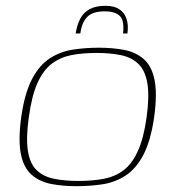

<svg xmlns="http://www.w3.org/2000/svg" viewBox="-20 -633 595 660"><path d="M243 7Q196 7 156.5 -0.5Q117 -8 89.5 -31.5Q62 -55 52 -102.5Q42 -150 53 -231Q65 -314 90.5 -362Q116 -410 152 -433Q188 -456 231 -462.5Q274 -469 320 -469Q367 -469 406.5 -461.5Q446 -454 473.5 -430.5Q501 -407 511 -359.5Q521 -312 510 -231Q498 -148 472.5 -100Q447 -52 411 -29Q375 -6 332.5 0.5Q290 7 243 7ZM250 -11Q298 -11 337 -18.5Q376 -26 405 -48Q434 -70 454 -114Q474 -158 484 -230Q494 -303 486.5 -347Q479 -391 455.5 -413.5Q432 -436 395.5 -443.5Q359 -451 311 -451Q263 -451 225 -443.5Q187 -436 157.5 -413.5Q128 -391 108.5 -347Q89 -303 79 -230Q69 -158 76 -114Q83 -70 106 -48Q129 -26 165.5 -18.5Q202 -11 250 -11ZM343 -613Q373 -613 390.5 -601Q408 -589 415 -568Q422 -547 418 -518H403Q408 -562 392 -578Q376 -594 340 -594Q298 -594 279.5 -574.5Q261 -555 256 -518H240Q245 -548 256 -569Q267 -590 288 -601.5Q309 -613 343 -613Z"/></svg>

Font: Genos Thin
Style: Italic
Weight: 100
Italic angle: -8°
Designer: Robert E. Leuschke
Foundry: Robert E. Leuschke
Version: Version 1.010